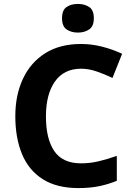

<svg xmlns="http://www.w3.org/2000/svg" viewBox="-20 -948 677 978"><path d="M393 -598Q306 -598 260 -533Q214 -468 214 -355Q214 -241 256.5 -178.5Q299 -116 393 -116Q437 -116 480.5 -126Q524 -136 575 -154V-27Q528 -8 482 1Q436 10 379 10Q269 10 197.5 -35.5Q126 -81 92 -163.5Q58 -246 58 -356Q58 -464 97 -547Q136 -630 210.5 -677Q285 -724 393 -724Q446 -724 499.5 -710.5Q553 -697 602 -674L553 -551Q513 -570 472.5 -584Q432 -598 393 -598ZM377 -928Q410 -928 434 -912.5Q458 -897 458 -855Q458 -814 434 -798Q410 -782 377 -782Q343 -782 319.5 -798Q296 -814 296 -855Q296 -897 319.5 -912.5Q343 -928 377 -928Z"/></svg>

Font: Noto Sans Javanese
Style: Regular
Weight: 400
Designer: Monotype Design Team
Foundry: Monotype Imaging Inc.
Version: Version 2.004